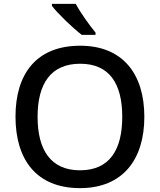

<svg xmlns="http://www.w3.org/2000/svg" viewBox="-20 -961 825 991"><path d="M371 -941H248V-931C275 -894 355 -817 402 -781H473V-793C442 -830 395 -896 371 -941ZM725 -358C725 -580 613 -725 394 -725C167 -725 60 -579 60 -359C60 -138 167 10 393 10C613 10 725 -137 725 -358ZM174 -358C174 -529 242 -632 394 -632C545 -632 611 -529 611 -358C611 -187 545 -82 393 -82C242 -82 174 -187 174 -358Z"/></svg>

Font: Noto Sans Bengali UI Medium
Style: Regular
Weight: 500
Designer: Jelle Bosma - Monotype Design Team
Foundry: Monotype Imaging Inc.
Version: Version 2.003